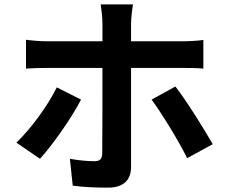

<svg xmlns="http://www.w3.org/2000/svg" viewBox="-20 -813 1040 879"><path d="M240 -413C199 -329 121 -223 55 -160L163 -86C217 -145 305 -268 351 -357ZM813 -502C841 -502 880 -502 911 -499V-630C884 -626 841 -624 812 -624H580V-705C580 -730 586 -779 589 -793H441C444 -775 449 -731 449 -706V-624H195C164 -624 129 -627 99 -631V-499C127 -501 165 -502 195 -502H449C449 -431 449 -146 448 -111C447 -85 438 -75 412 -75C387 -75 343 -78 300 -86L313 37C363 44 422 46 475 46C546 46 580 10 580 -48V-502ZM674 -357C719 -296 794 -175 837 -89L954 -153C912 -226 833 -353 783 -417Z"/></svg>

Font: Noto Sans T Chinese Bold
Style: Bold
Weight: 700
Designer: Ryoko NISHIZUKA (kana & ideographs); Paul D. Hunt (Latin, Greek & Cyrillic); Wenlong ZHANG (bopomofo); Sandoll Communica
Foundry: Adobe Systems Incorporated
Version: Version 1.000;PS 1;hotconv 1.0.78;makeotf.lib2.5.61930